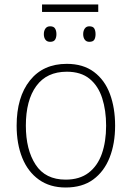

<svg xmlns="http://www.w3.org/2000/svg" viewBox="-20 -824 587 854"><path d="M492 -265Q492 -185 467.5 -123Q443 -61 394.5 -25.5Q346 10 272 10Q202 10 153 -25Q104 -60 79 -122Q54 -184 54 -265Q54 -392 113 -466Q172 -540 277 -540Q350 -540 398 -504Q446 -468 469 -406Q492 -344 492 -265ZM95 -265Q95 -158 138.5 -91.5Q182 -25 272 -25Q334 -25 374 -55.5Q414 -86 433 -140Q452 -194 452 -265Q452 -333 434.5 -387.5Q417 -442 378.5 -473.5Q340 -505 277 -505Q188 -505 141.5 -441.5Q95 -378 95 -265ZM417 -804V-771H167V-804ZM203 -707Q219 -707 225 -697Q231 -687 231 -672Q231 -657 225 -647.5Q219 -638 203 -638Q189 -638 182 -647.5Q175 -657 175 -672Q175 -687 182 -697Q189 -707 203 -707ZM377 -707Q394 -707 399.5 -697Q405 -687 405 -672Q405 -657 399.5 -647.5Q394 -638 377 -638Q364 -638 357 -647.5Q350 -657 350 -672Q350 -687 357 -697Q364 -707 377 -707Z"/></svg>

Font: Noto Sans Disp ExtLt
Style: Regular
Weight: 200
Designer: Monotype Design Team
Foundry: Monotype Imaging Inc.
Version: Version 2.000;GOOG;noto-source:20170915:90ef993387c0